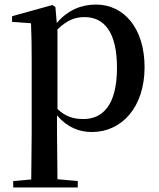

<svg xmlns="http://www.w3.org/2000/svg" viewBox="-20 -563 697 842"><path d="M383 16C514 16 614 -93 614 -268C614 -440 523 -543 401 -543C337 -543 277 -519 229 -462L223 -532L210 -541L33 -492V-467L116 -461C118 -412 119 -366 119 -299V19L117 224L38 231V259H321V231L232 223L230 19V-57C275 -4 328 16 383 16ZM232 -434C276 -477 312 -488 351 -488C437 -488 493 -422 493 -266C493 -100 429 -41 346 -41C302 -41 268 -51 232 -85Z"/></svg>

Font: GenKiMin2 TW SB
Style: Regular
Weight: 600
Version: Version 2.100;PS 2.1;hotconv 16.6.51;makeotf.lib2.5.65220 DE